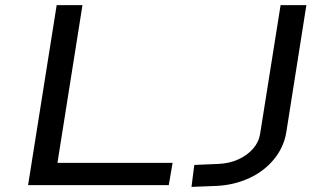

<svg xmlns="http://www.w3.org/2000/svg" viewBox="-20 -725 1277 752"><path d="M90 0 202 -705H303L205 -87H656L641 0ZM730 7 741 -79 836 -83Q879 -85 914 -101Q949 -117 971.5 -143Q994 -169 999 -202L1079 -705H1180L1101 -205Q1091 -147 1052.5 -100.5Q1014 -54 956.5 -27.5Q899 -1 832 3Z"/></svg>

Font: Nunito Sans 7pt Expanded
Style: Italic
Weight: 400
Width: 7
Italic angle: -9°
Designer: Vernon Adams
Foundry: Vernon Adams
Version: Version 3.101;gftools[0.9.27]